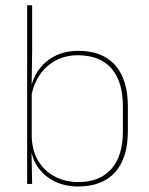

<svg xmlns="http://www.w3.org/2000/svg" viewBox="-20 -684 554 714"><path d="M270 9.5Q220 9.5 180.2 -11Q140.5 -31.5 117 -68.5Q93.5 -105.5 93 -155.5H87L98 -172Q101 -117.5 125.2 -80.8Q149.5 -44 187.8 -25.5Q226 -7 271 -7Q351 -7 394 -55.5Q437 -104 437 -196V-288.5Q437 -381 394.2 -429.8Q351.5 -478.5 269.5 -478.5Q223.5 -478.5 187 -459Q150.5 -439.5 127 -404.5Q103.5 -369.5 96 -323L87 -341.5H92.5Q97.5 -384 120.2 -418.8Q143 -453.5 181.5 -474.2Q220 -495 271.5 -495Q361 -495 408.2 -441.8Q455.5 -388.5 455.5 -288.5V-196Q455.5 -96 407.8 -43.2Q360 9.5 270 9.5ZM99.5 0H81V-664.5H99.5V-494.5L97.5 -356L98 -346.5V-138L97 -130.5Z"/></svg>

Font: Anek Malayalam Medium Thin
Style: Regular
Weight: 250
Version: Version 1.003